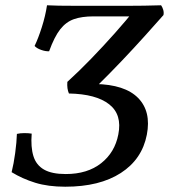

<svg xmlns="http://www.w3.org/2000/svg" viewBox="-20 -698 640 727"><path d="M227 9Q162 9 113.5 -6Q65 -21 24 -46Q32 -78 37.5 -118.5Q43 -159 44 -191Q57 -194 72.5 -194Q88 -194 100 -192Q96 -141 106.5 -107Q117 -73 146.5 -56Q176 -39 229 -39Q311 -39 363 -80Q415 -121 428 -189Q443 -264 393.5 -303Q344 -342 241 -344Q237 -353 235.5 -364Q234 -375 235 -388Q279 -428 325 -475.5Q371 -523 415 -572.5Q459 -622 495 -667L491 -636H334Q290 -636 260 -625.5Q230 -615 208 -587Q186 -559 166 -504Q153 -503 136 -509Q119 -515 111 -524Q125 -553 138.5 -595.5Q152 -638 158 -678Q173 -677 203 -676.5Q233 -676 269.5 -676Q306 -676 340.5 -676Q375 -676 399 -676Q433 -676 463.5 -676Q494 -676 525 -676.5Q556 -677 590 -678Q595 -671 598 -661Q601 -651 599 -641Q569 -607 528.5 -562Q488 -517 441 -467.5Q394 -418 344 -369L340 -380Q453 -378 503 -327Q553 -276 536 -188Q518 -95 437.5 -43Q357 9 227 9Z"/></svg>

Font: Vollkorn
Style: Italic
Weight: 400
Italic angle: -11°
Designer: Friedrich Althausen
Foundry: Friedrich Althausen
Version: Version 5.001